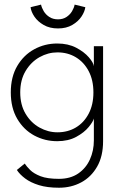

<svg xmlns="http://www.w3.org/2000/svg" viewBox="-20 -616 566 854"><path d="M242.5 219Q190 219 153 207.5Q116 196 91.8 177.8Q67.5 159.5 55 140L90 111.5Q98 124 114 140Q130 156 160.2 167.8Q190.5 179.5 242 179.5Q293 179.5 327.8 155.8Q362.5 132 380 93Q397.5 54 397.5 8.5V-7H438.5V12Q438.5 79 412 125.2Q385.5 171.5 341.2 195.2Q297 219 242.5 219ZM397.5 0V-89Q394.5 -75.5 374.5 -51Q354.5 -26.5 319 -7.2Q283.5 12 234.5 12Q179.5 12 132.5 -13.2Q85.5 -38.5 56.8 -87.2Q28 -136 28 -205Q28 -274 56.8 -322.8Q85.5 -371.5 132.5 -397Q179.5 -422.5 234.5 -422.5Q283 -422.5 318.8 -403.8Q354.5 -385 375 -361.2Q395.5 -337.5 397.5 -321.5V-410.5H438.5V0ZM70 -205Q70 -149.5 94 -109.5Q118 -69.5 156 -48.5Q194 -27.5 235.5 -27.5Q281.5 -27.5 317.5 -49Q353.5 -70.5 374.5 -110.5Q395.5 -150.5 395.5 -205Q395.5 -259.5 374.5 -299.5Q353.5 -339.5 317.5 -361.2Q281.5 -383 235.5 -383Q194 -383 156 -361.8Q118 -340.5 94 -300.5Q70 -260.5 70 -205ZM238 -489.5Q201 -489.5 174.5 -504.8Q148 -520 133.2 -541.8Q118.5 -563.5 116 -584L162.5 -595.5Q165.5 -581.5 174.5 -566.2Q183.5 -551 199.5 -540.5Q215.5 -530 238 -530Q260 -530 275.8 -540.5Q291.5 -551 300.5 -566.2Q309.5 -581.5 312 -595.5L359.5 -584Q357 -564.5 342.5 -542.5Q328 -520.5 301.5 -505Q275 -489.5 238 -489.5Z"/></svg>

Font: League Spartan Thin ExtraLight
Style: Regular
Weight: 250
Version: Version 2.002